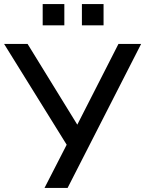

<svg xmlns="http://www.w3.org/2000/svg" viewBox="-27 -920 711 940"><path d="M191 0 310 -232 309 -196 -7 -705H108L358 -299H346L553 -705H664L304 0ZM374 -796V-900H480V-796ZM182 -796V-900H288V-796Z"/></svg>

Font: NunitoSans_10ptSemiBold
Style: Regular
Weight: 600
Designer: Vernon Adams
Foundry: Vernon Adams
Version: Version 3.101;gftools[0.9.27]